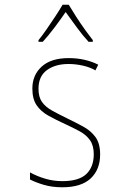

<svg xmlns="http://www.w3.org/2000/svg" viewBox="-20 -783 540 813"><path d="M244 10Q200 10 165 -0.5Q130 -11 107 -23V-53Q138 -36 172.5 -26Q207 -16 244 -16Q314 -16 345.5 -46Q377 -76 377 -130Q377 -167 361 -189.5Q345 -212 317.5 -227Q290 -242 255 -258Q216 -276 184.5 -293.5Q153 -311 135 -337.5Q117 -364 117 -408Q117 -465 156.5 -501Q196 -537 271 -537Q307 -537 339 -529.5Q371 -522 396 -509L384 -485Q362 -498 331.5 -505Q301 -512 270 -512Q214 -512 178.5 -486Q143 -460 143 -407Q143 -372 158 -351Q173 -330 200 -315Q227 -300 262 -283Q299 -265 331.5 -247.5Q364 -230 384 -203Q404 -176 404 -129Q404 -65 364 -27.5Q324 10 244 10ZM143 -613Q158 -631 177 -658.5Q196 -686 214.5 -714Q233 -742 245 -763H271Q284 -741 303 -711.5Q322 -682 341.5 -655Q361 -628 373 -613V-606H355Q330 -633 304.5 -668Q279 -703 258 -732Q239 -704 212 -668Q185 -632 161 -606H143Z"/></svg>

Font: Noto Sans Mono ExtraCondensed Thin
Style: Regular
Weight: 100
Width: 2
Designer: Monotype Design Team
Foundry: Monotype Imaging Inc.
Version: Version 2.014; ttfautohint (v1.8.4.7-5d5b)